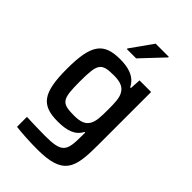

<svg xmlns="http://www.w3.org/2000/svg" viewBox="-273 -830 1135 1135"><g transform="rotate(45 294.0 -262.5)"><path d="M227 -593V-588H305L435 -726V-731H325ZM270 206C487 206 508 129 508 -63V-510H411L407 -442H401C370 -505 304 -518 242 -518C105 -518 59 -459 59 -255C59 -53 104 4 241 4C314 4 369 -11 397 -65H402V-40C402 91 390 117 245 117C200 117 135 115 93 113V196C132 201 205 206 270 206ZM285 -89C179 -89 166 -107 166 -256C166 -406 179 -424 285 -424C339 -424 369 -410 385 -380C401 -353 402 -312 402 -256C402 -199 401 -159 385 -131C369 -102 339 -89 285 -89Z"/></g></svg>

Font: Saira UNSAM Medium
Style: Regular
Weight: 500
Designer: Hector Gatti with collaboration of the Omnibus-Type team
Foundry: Omnibus-Type
Version: Version 0.072;PS 000.072;hotconv 1.0.88;makeotf.lib2.5.64775